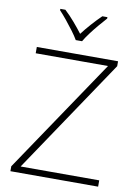

<svg xmlns="http://www.w3.org/2000/svg" viewBox="-101 -1014 779 1080"><g transform="rotate(10 288.5 -474.0)"><path d="M537 0H36V-28L474 -678H61V-714H525V-686L88 -36H537ZM270 -790Q258 -811 237.5 -838.5Q217 -866 195 -893Q173 -920 154 -940V-948H183Q211 -922 238.5 -890Q266 -858 288 -829Q310 -858 338.5 -890Q367 -922 394 -948H423V-940Q405 -920 382 -893Q359 -866 338.5 -838.5Q318 -811 306 -790Z"/></g></svg>

Font: Noto Sans Cham ExtraLight
Style: Regular
Weight: 250
Version: Version 2.002